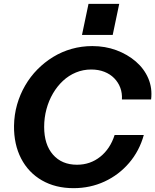

<svg xmlns="http://www.w3.org/2000/svg" viewBox="-20 -970 809 1000"><path d="M363 10Q269 10 198.5 -30.5Q128 -71 90 -144.5Q52 -218 53 -315Q54 -373 69 -425.5Q84 -478 111 -524.5Q138 -571 175 -608.5Q212 -646 257 -673.5Q302 -701 353.5 -715.5Q405 -730 461 -730Q528 -730 586 -708.5Q644 -687 687.5 -649.5Q731 -612 752.5 -561.5Q774 -511 767 -452H615Q617 -485 606.5 -513Q596 -541 575 -562.5Q554 -584 523.5 -596Q493 -608 455 -608Q413 -608 375.5 -592.5Q338 -577 308 -549Q278 -521 256 -483.5Q234 -446 222 -401.5Q210 -357 210 -309Q210 -217 256 -164.5Q302 -112 381 -112Q450 -112 502 -153.5Q554 -195 577 -267H729Q706 -184 652.5 -121.5Q599 -59 524.5 -24.5Q450 10 363 10ZM407 -788 441 -950H601L567 -788Z"/></svg>

Font: Instrument Sans
Style: Bold Italic
Weight: 700
Italic angle: -13°
Designer: Rodrigo Fuenzalida
Foundry: fragTYPE
Version: Version 1.000;gftools[0.9.28]